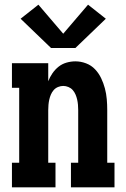

<svg xmlns="http://www.w3.org/2000/svg" viewBox="-20 -800 540 820"><path d="M31 0V-105H62V-425H31V-530H186V-453Q193 -471 204 -487Q215 -503 230 -515Q245 -527 264 -532.5Q283 -538 302 -538Q325 -538 347.5 -529.5Q370 -521 386 -504Q402 -487 412 -466Q422 -445 428 -422.5Q434 -400 436 -376.5Q438 -353 438 -330V-105H469V0H283V-105H314V-330Q314 -341 313 -352.5Q312 -364 309.5 -375Q307 -386 302.5 -396.5Q298 -407 290.5 -415.5Q283 -424 272 -428.5Q261 -433 250 -433Q239 -433 228 -428.5Q217 -424 209.5 -415.5Q202 -407 197.5 -396.5Q193 -386 190.5 -375Q188 -364 187 -352.5Q186 -341 186 -330V-105H217V0ZM198 -595 68 -720 144 -780 250 -656 356 -780 432 -720 302 -595Z"/></svg>

Font: Iosevka Slab Extrabold
Style: Regular
Weight: 800
Monospace: yes
Designer: Belleve Invis
Foundry: Belleve Invis
Version: Version 11.1.1; ttfautohint (v1.8.3)